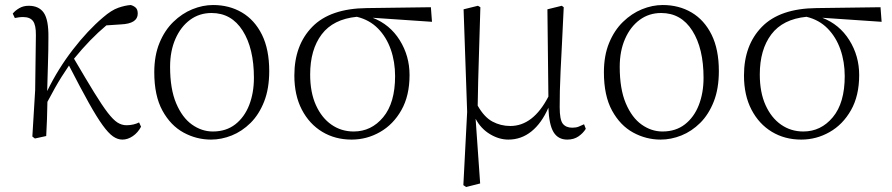

<svg xmlns="http://www.w3.org/2000/svg" viewBox="-20 -542 3554 765"><path d="M467.8 14.2Q448.7 14.2 430.4 1.5Q412.1 -11.2 388.9 -43.2Q365.7 -75.2 333.5 -132.8Q301.3 -190.4 254.9 -280.8Q238.3 -256.3 225.3 -235.8Q212.4 -215.3 199.2 -191.9Q186 -168.5 168.9 -136.2Q168.5 -101.6 167.2 -67.6Q166 -33.7 164.1 0L119.1 9.8L108.9 2L120.1 -183.1L123 -401.9Q123.5 -441.9 111.6 -458Q99.6 -474.1 71.8 -474.1Q63 -474.1 54.7 -472.9Q46.4 -471.7 39.1 -470.2L30.8 -487.8Q40.5 -500 56.9 -509.5Q73.2 -519 94.2 -519Q135.3 -519 154.5 -491Q173.8 -462.9 172.9 -393.1Q172.9 -342.8 171.1 -287.8Q169.4 -232.9 168 -179.2Q211.4 -268.1 270.3 -344.2Q329.1 -420.4 390.1 -472.2Q423.8 -501.5 451.2 -511Q478.5 -520.5 501 -522Q512.2 -519 520.5 -511.7Q528.8 -504.4 528.8 -487.8Q528.8 -447.8 461.9 -444.8L403.8 -440.9Q338.9 -386.7 274.9 -308.1Q323.2 -225.6 355.2 -173.6Q387.2 -121.6 409.2 -93Q431.2 -64.5 448.2 -53.7Q465.3 -43 483.9 -43Q498 -43 511.5 -46.1Q524.9 -49.3 534.2 -54.2L542 -37.1Q529.3 -13.2 509 0.5Q488.8 14.2 467.8 14.2Z M820.8 14.2Q762.7 14.2 711.2 -13.9Q659.7 -42 627.2 -101.3Q594.7 -160.6 594.7 -253.9Q594.7 -320.8 615.5 -371.1Q636.2 -421.4 670.7 -454.8Q705.1 -488.3 746.3 -505.1Q787.6 -522 829.1 -522Q893.6 -522 944.1 -492.2Q994.6 -462.4 1023.7 -403.8Q1052.7 -345.2 1052.7 -258.8Q1052.7 -189 1032.5 -137.5Q1012.2 -85.9 978.3 -52.2Q944.3 -18.6 903.3 -2.2Q862.3 14.2 820.8 14.2ZM828.1 -18.1Q880.9 -18.1 917.5 -46.6Q954.1 -75.2 972.9 -123.5Q991.7 -171.9 991.7 -231.9Q991.7 -349.1 947 -419.7Q902.3 -490.2 822.8 -490.2Q774.4 -490.2 737.3 -462.9Q700.2 -435.5 679 -387.2Q657.7 -338.9 657.7 -275.9Q657.7 -187.5 681.9 -130.4Q706.1 -73.2 744.9 -45.7Q783.7 -18.1 828.1 -18.1Z M1380.9 14.2Q1315.4 14.2 1263.9 -16.8Q1212.4 -47.9 1182.6 -105.2Q1152.8 -162.6 1152.8 -241.2Q1152.8 -362.3 1224.4 -435.3Q1295.9 -508.3 1441.9 -509.8L1696.8 -513.2L1701.2 -455.1L1464.8 -471.2Q1533.2 -444.8 1572.5 -382.1Q1611.8 -319.3 1611.8 -243.2Q1611.8 -160.6 1579.3 -103.3Q1546.9 -45.9 1494.1 -15.9Q1441.4 14.2 1380.9 14.2ZM1401.9 -475.1Q1307.6 -465.8 1261.7 -405Q1215.8 -344.2 1215.8 -245.1Q1215.8 -173.8 1238.8 -123Q1261.7 -72.3 1300.8 -45.2Q1339.8 -18.1 1389.2 -18.1Q1459.5 -18.1 1506.8 -75Q1554.2 -131.8 1554.2 -238.8Q1554.2 -295.9 1536.9 -345.2Q1519.5 -394.5 1485.8 -428.7Q1452.1 -462.9 1401.9 -475.1Z M2005.4 14.2Q1968.3 14.2 1932.1 -7.6Q1896 -29.3 1875 -68.8L1893.1 189L1837.4 203.1L1826.2 195.8L1841.3 -96.2L1827.1 -504.9L1884.3 -519L1894 -513.2Q1891.1 -413.6 1888.9 -343.5Q1886.7 -273.4 1885.3 -220.9Q1883.8 -168.5 1883.3 -121.1Q1909.2 -75.2 1942.1 -57.6Q1975.1 -40 2013.2 -40Q2104.5 -40 2165 -157.2L2161.1 -504.9L2218.3 -519L2226.1 -513.2Q2222.2 -427.7 2219 -366Q2215.8 -304.2 2213.6 -259.3Q2211.4 -214.4 2210.7 -179.9Q2210 -145.5 2210 -115.2Q2210 -64.9 2222.4 -49.1Q2234.9 -33.2 2260.3 -33.2Q2275.4 -33.2 2286.1 -37.6Q2296.9 -42 2307.1 -46.9L2314 -28.8Q2303.7 -11.7 2285.2 1.2Q2266.6 14.2 2240.2 14.2Q2203.6 14.2 2185.5 -15.6Q2167.5 -45.4 2165 -112.8Q2138.2 -51.3 2097.7 -18.6Q2057.1 14.2 2005.4 14.2Z M2612.3 14.2Q2554.2 14.2 2502.7 -13.9Q2451.2 -42 2418.7 -101.3Q2386.2 -160.6 2386.2 -253.9Q2386.2 -320.8 2407 -371.1Q2427.7 -421.4 2462.2 -454.8Q2496.6 -488.3 2537.8 -505.1Q2579.1 -522 2620.6 -522Q2685.1 -522 2735.6 -492.2Q2786.1 -462.4 2815.2 -403.8Q2844.2 -345.2 2844.2 -258.8Q2844.2 -189 2824 -137.5Q2803.7 -85.9 2769.8 -52.2Q2735.8 -18.6 2694.8 -2.2Q2653.8 14.2 2612.3 14.2ZM2619.6 -18.1Q2672.4 -18.1 2709 -46.6Q2745.6 -75.2 2764.4 -123.5Q2783.2 -171.9 2783.2 -231.9Q2783.2 -349.1 2738.5 -419.7Q2693.8 -490.2 2614.3 -490.2Q2565.9 -490.2 2528.8 -462.9Q2491.7 -435.5 2470.5 -387.2Q2449.2 -338.9 2449.2 -275.9Q2449.2 -187.5 2473.4 -130.4Q2497.6 -73.2 2536.4 -45.7Q2575.2 -18.1 2619.6 -18.1Z M3172.4 14.2Q3106.9 14.2 3055.4 -16.8Q3003.9 -47.9 2974.1 -105.2Q2944.3 -162.6 2944.3 -241.2Q2944.3 -362.3 3015.9 -435.3Q3087.4 -508.3 3233.4 -509.8L3488.3 -513.2L3492.7 -455.1L3256.3 -471.2Q3324.7 -444.8 3364 -382.1Q3403.3 -319.3 3403.3 -243.2Q3403.3 -160.6 3370.8 -103.3Q3338.4 -45.9 3285.6 -15.9Q3232.9 14.2 3172.4 14.2ZM3193.4 -475.1Q3099.1 -465.8 3053.2 -405Q3007.3 -344.2 3007.3 -245.1Q3007.3 -173.8 3030.3 -123Q3053.2 -72.3 3092.3 -45.2Q3131.3 -18.1 3180.7 -18.1Q3251 -18.1 3298.3 -75Q3345.7 -131.8 3345.7 -238.8Q3345.7 -295.9 3328.4 -345.2Q3311 -394.5 3277.3 -428.7Q3243.7 -462.9 3193.4 -475.1Z"/></svg>

Font: Source Han Serif TW ExtraLight
Style: Regular
Weight: 250
Designer: Ryoko NISHIZUKA Ë•øÂ°öÊ∂ºÂ≠ê (kana & ideographs); Frank Grie√ühammer (Latin, Greek & Cyrillic); Wenlong ZHANG Âº†ÊñáÈæô 
Foundry: Adobe
Version: Version 2.003;hotconv 1.1.1;makeotfexe 2.6.0